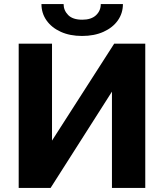

<svg xmlns="http://www.w3.org/2000/svg" viewBox="-20 -925 808 945"><path d="M72 0V-710H236V-233L542 -710H695V0H531V-474L229 0ZM384 -748Q324 -748 279 -768.5Q234 -789 209 -824.5Q184 -860 184 -905H293Q293 -874 315.5 -851Q338 -828 385 -828Q429 -828 452.5 -850Q476 -872 476 -905H585Q585 -860 560 -824.5Q535 -789 489.5 -768.5Q444 -748 384 -748Z"/></svg>

Font: Raleway ExtraBold
Style: Regular
Weight: 800
Designer: Matt McInerney, Pablo Impallari, Rodrigo Fuenzalida
Foundry: Matt McInerney, Pablo Impallari, Rodrigo Fuenzalida
Version: Version 4.026